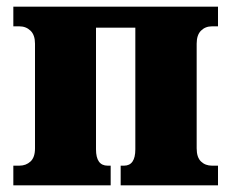

<svg xmlns="http://www.w3.org/2000/svg" viewBox="-20 -556 694 576"><path d="M20 0V-59H38Q58 -59 71.5 -71.5Q85 -84 85 -111V-425Q85 -451 71.5 -464Q58 -477 38 -477H20V-536H634V-477H616Q596 -477 583 -464Q570 -451 570 -425V-111Q570 -84 583 -71.5Q596 -59 616 -59H634V0H342V-59H352Q386 -59 386 -108V-473H268V-108Q268 -59 303 -59H312V0Z"/></svg>

Font: Noto Serif SemiCondensed Black
Style: Regular
Weight: 900
Width: 4
Designer: Monotype Design Team
Foundry: Monotype Imaging Inc.
Version: Version 2.014; ttfautohint (v1.8.4.7-5d5b)